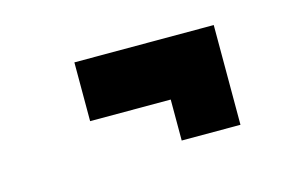

<svg xmlns="http://www.w3.org/2000/svg" viewBox="-41 -438 532 344"><g transform="rotate(-15 225.0 -265.5)"><path d="M371 -358.5V-173.5H262V-249.5H112.5V-358.5Z"/></g></svg>

Font: League Mono Condensed
Style: Bold
Weight: 700
Width: 1
Designer: Tyler Finck
Foundry: The League of Moveable Type / Tyler Finck
Version: Version 2.210